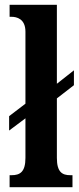

<svg xmlns="http://www.w3.org/2000/svg" viewBox="-20 -780 330 800"><path d="M20 0H282V-50H273C239 -50 217 -63 217 -122V-370L288 -425V-487L217 -431V-760H20V-710H28C49 -710 86 -702 86 -648V-348L18 -296V-236L86 -287V-122C86 -63 63 -50 28 -50H20Z"/></svg>

Font: Noto Serif Georgian ExtraCondensed Bold
Style: Regular
Weight: 700
Width: 2
Designer: Monotype Design Team, Akaki Razmadze
Foundry: Google LLC
Version: Version 2.003